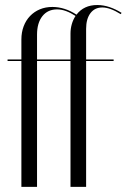

<svg xmlns="http://www.w3.org/2000/svg" viewBox="-20 -726 492 746"><path d="M314.6 0V-489H421.5V-495H314.6V-613.9Q314.6 -652.5 331.4 -674.8Q348.1 -697 377.4 -697Q392.6 -697 410.5 -690.5Q428.4 -684 449 -671L452.4 -676Q428.9 -690.8 405.1 -698.6Q381.4 -706.5 357.8 -706.5Q331.8 -706.5 311.6 -697.1Q291.5 -687.8 277.2 -669Q254.8 -684 230.9 -691.5Q207.1 -699 183.4 -699Q156.9 -699 134.9 -689.8Q112.9 -680.6 96.8 -663.8Q80.6 -646.9 71.9 -623.7Q63.1 -600.5 63.1 -572.9V-495H9.4V-489H63.1V0H123.9V-489H253.9V0ZM123.9 -591.4Q123.9 -636.9 144.7 -663.2Q165.5 -689.5 201.6 -689.5Q218.8 -689.5 236.8 -682.9Q254.9 -676.2 273.5 -664Q263.9 -649.5 258.9 -631.9Q253.9 -614.2 253.9 -595.4V-495H123.9Z"/></svg>

Font: Moniqa Black
Style: Regular
Weight: 900
Designer: Rajesh Rajput
Foundry: Rajesh Rajput
Version: Version 1.000